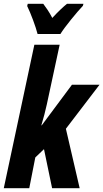

<svg xmlns="http://www.w3.org/2000/svg" viewBox="-30 -997 547 1017"><path d="M290 -817Q308 -846 346.5 -893.5Q385 -941 409 -966L412 -977H325Q310 -965 290 -946Q270 -927 247 -902Q234 -927 221.5 -945.5Q209 -964 199 -977H117L114 -965Q129 -934 145 -891Q161 -848 169 -817ZM125 0 157 -163 203 -207 246 0H392L319 -315L497 -548H351L191 -333H189Q207 -393 218 -444L286 -760H152L-10 0Z"/></svg>

Font: Noto Sans UI Condensed ExtraBold
Style: Italic
Weight: 800
Width: 3
Designer: Monotype Design Team
Foundry: Monotype Imaging Inc.
Version: 1.001